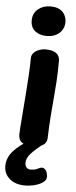

<svg xmlns="http://www.w3.org/2000/svg" viewBox="-80 -836 443 1115"><g transform="rotate(5 141.5 -278.5)"><path d="M80 -492Q80 -512 92.5 -525Q105 -538 123.5 -545Q142 -552 160 -552Q202 -552 223 -537Q244 -522 244 -492Q244 -424 240.5 -370.5Q237 -317 232.5 -267.5Q228 -218 224 -164Q220 -110 218 -40Q217 -12 195 1.5Q173 15 135 15Q100 15 81.5 5.5Q63 -4 57.5 -18Q52 -32 52 -47Q52 -56 54.5 -91.5Q57 -127 61 -177.5Q65 -228 69.5 -286Q74 -344 77 -398Q80 -452 80 -492ZM160 -630Q119 -630 92.5 -651Q66 -672 66 -712Q66 -754 95.5 -778.5Q125 -803 167 -803Q203 -803 223.5 -790.5Q244 -778 253 -759Q262 -740 262 -721Q262 -680 233.5 -655Q205 -630 160 -630ZM112 246Q54 246 20.5 217Q-13 188 -13 144Q-13 95 21.5 56Q56 17 121 -20H205V-10Q152 32 127 59.5Q102 87 102 114Q102 131 110.5 141Q119 151 136 151Q155 151 168 145.5Q181 140 190 136Q204 131 215.5 139.5Q227 148 231 166Q236 186 231 198.5Q226 211 206 223Q187 234 161.5 240Q136 246 112 246Z"/></g></svg>

Font: Playpen Sans
Style: Bold
Weight: 700
Designer: Laura Meseguer, Veronika Burian, José Scaglione
Foundry: TypeTogether
Version: Version 1.001